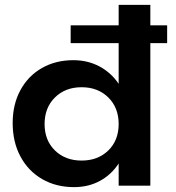

<svg xmlns="http://www.w3.org/2000/svg" viewBox="-20 -762 722 788"><path d="M666 -585H597V0H467V-91Q437 -45 390 -19.5Q343 6 284 6Q210 6 153 -27Q96 -60 64 -119.5Q32 -179 32 -257Q32 -333 63.5 -391.5Q95 -450 151.5 -482.5Q208 -515 281 -515Q340 -515 388 -489.5Q436 -464 467 -418V-585H270V-658H467V-742H597V-658H666ZM467 -253Q467 -320 424.5 -362Q382 -404 315 -404Q248 -404 205.5 -362Q163 -320 163 -253Q163 -186 205.5 -144.5Q248 -103 315 -103Q382 -103 424.5 -144.5Q467 -186 467 -253Z"/></svg>

Font: Montserrat arm2 Medium
Style: Regular
Weight: 500
Designer: Julieta Ulanovsky
Foundry: Julieta Ulanovsky
Version: Version 6.000